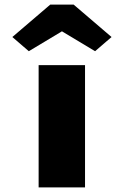

<svg xmlns="http://www.w3.org/2000/svg" viewBox="-20 -820 542 840"><path d="M149 0V-535H352V0ZM106 -596 34 -658 200 -800H302L468 -658L396 -596L236 -692H266Z"/></svg>

Font: Lexend Mega Black
Style: Regular
Weight: 900
Version: Version 1.007